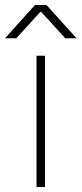

<svg xmlns="http://www.w3.org/2000/svg" viewBox="-55 -748 326 768"><path d="M91 -525H125V0H91ZM85 -728H131L251 -595H206L110 -700H106L10 -595H-35Z"/></svg>

Font: Be Vietnam Thin
Style: Regular
Weight: 100
Designer: Gabriel Lam
Foundry: TypeRant
Version: Version 4.000